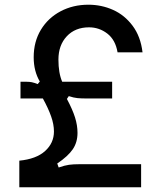

<svg xmlns="http://www.w3.org/2000/svg" viewBox="-20 -795 680 815"><path d="M62 -113Q134 -120 171.5 -154Q209 -188 209 -237Q209 -267 197 -301Q185 -335 162 -377H67V-448H92Q105 -448 115 -446Q125 -444 140 -438L149 -449Q123 -493 123 -552Q123 -618 153.5 -668.5Q184 -719 237 -747Q290 -775 355 -775Q411 -775 460 -753Q509 -731 543 -685.5Q577 -640 585 -573H479Q470 -626 435.5 -652.5Q401 -679 358 -679Q299 -679 263.5 -641Q228 -603 228 -542Q228 -485 244 -448H456V-377H347Q325 -377 309 -378.5Q293 -380 272 -387L264 -375Q288 -330 298.5 -296.5Q309 -263 309 -231Q309 -191 289 -161.5Q269 -132 223 -101L229 -84Q255 -93 273 -95.5Q291 -98 318 -98H579V0H62Z"/></svg>

Font: Open Sauce Sans Medium
Style: Regular
Weight: 500
Designer: Alfredo Marco Pradil
Foundry: Creative Sauce Fz LLC
Version: Version 1.477